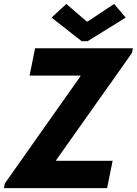

<svg xmlns="http://www.w3.org/2000/svg" viewBox="-37 -968 704 988"><path d="M-16.6 0 -12.2 -23.9 377 -575.7V-579.1H115.2L143.6 -719.7H647L641.6 -694.8L252 -144V-140.6H542.5L514.2 0ZM383.3 -755.9 228.5 -877.4 304.2 -947.8 409.2 -857.4H414.1L550.3 -947.8L609.9 -877.4L413.6 -755.9Z"/></svg>

Font: Reddit Sans ExtraBold
Style: Italic
Weight: 800
Italic angle: -11.25°
Designer: Stephen Hutchings
Version: Version 1.013